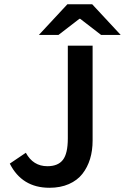

<svg xmlns="http://www.w3.org/2000/svg" viewBox="-20 -868 586 900"><path d="M211.9 12.2Q83 12.2 25.9 -101.1L101.1 -151.9Q135.3 -88.9 202.1 -88.9Q252 -88.9 274.9 -118.7Q297.9 -148.4 297.9 -219.2V-653.8H414.1V-209Q414.1 -162.1 402.1 -122.8Q390.1 -83.5 366.2 -53Q342.3 -22.5 302.7 -5.1Q263.2 12.2 211.9 12.2ZM162.1 -704.1 295.9 -848.1H412.1L545.9 -704.1H454.1L356 -779.8H352.1L253.9 -704.1Z"/></svg>

Font: Source Sans 3 Semibold
Style: Regular
Weight: 600
Designer: Paul D. Hunt
Foundry: Adobe
Version: Version 3.052;hotconv 1.1.0;makeotfexe 2.6.0